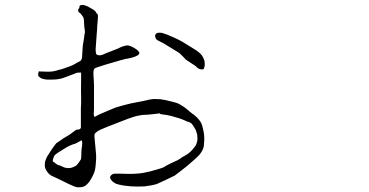

<svg xmlns="http://www.w3.org/2000/svg" viewBox="-20 -747 1540 801"><path d="M321.3 -162.1 293.9 -147.5Q288.1 -146.5 276.4 -141.6Q264.6 -136.7 256.8 -131.8Q249 -127 242.2 -123Q235.4 -119.1 223.6 -111.3Q211.9 -103.5 209 -100.6Q206.1 -97.7 202.1 -85.9Q198.2 -74.2 202.1 -72.3Q206.1 -70.3 212.9 -64.5Q219.7 -58.6 225.6 -57.6Q231.4 -56.6 240.2 -51.8Q249 -46.9 260.7 -45.9Q272.5 -44.9 280.3 -47.9Q288.1 -50.8 293.9 -53.7Q299.8 -56.6 307.6 -67.4Q315.4 -78.1 317.4 -82Q319.3 -85.9 319.3 -101.6Q319.3 -117.2 320.3 -124Q321.3 -130.9 322.3 -139.6Q323.2 -148.4 323.2 -149.4ZM625 -37.1Q653.3 -44.9 662.1 -48.8Q671.9 -55.7 692.4 -65.4Q712.9 -75.2 721.7 -79.1Q723.6 -80.1 734.4 -86.9Q738.3 -90.8 748 -95.7Q757.8 -100.6 766.6 -107.4Q773.4 -112.3 782.2 -122.1Q790 -130.9 794.9 -137.7Q798.8 -143.6 801.8 -154.3Q803.7 -161.1 803.7 -168.9Q803.7 -176.8 802.7 -185.5Q800.8 -193.4 796.9 -204.1Q795.9 -206.1 789.1 -217.8Q782.2 -228.5 780.3 -230.5Q776.4 -234.4 767.6 -238.3Q759.8 -239.3 752 -244.1Q744.1 -248 726.6 -253.9Q708 -259.8 692.4 -263.7Q676.8 -267.6 659.2 -269.5Q641.6 -271.5 648.4 -273.4Q655.3 -275.4 625 -271.5Q594.7 -267.6 575.2 -267.6Q554.7 -264.6 541 -260.7Q521.5 -254.9 474.6 -236.3Q416 -213.9 399.4 -206.1Q383.8 -199.2 375 -188.5Q374 -187.5 374 -176.8Q375 -166 377 -144.5Q379.9 -114.3 380.9 -101.6Q381.8 -86.9 379.9 -67.4Q378.9 -49.8 376 -37.1Q374 -27.3 366.2 -11.7Q358.4 2.9 351.6 12.7Q341.8 24.4 334 29.3Q327.1 33.2 314.5 34.2Q304.7 35.2 296.9 33.2Q290 31.2 268.6 21.5Q249 11.7 222.7 -1Q196.3 -13.7 193.4 -14.6Q185.5 -19.5 180.7 -25.4Q171.9 -36.1 168.9 -44.9Q166 -52.7 167 -64.5Q167 -71.3 170.9 -81.1Q173.8 -88.9 177.7 -95.7Q184.6 -107.4 195.3 -123Q210.9 -145.5 214.8 -149.4Q218.8 -152.3 246.1 -170.9Q272.5 -185.5 284.2 -195.3Q295.9 -205.1 299.8 -206.1Q303.7 -207 310.5 -207Q316.4 -210 317.4 -213.9Q317.4 -220.7 317.4 -237.3Q317.4 -253.9 317.4 -271.5Q317.4 -289.1 317.4 -295.9Q317.4 -302.7 318.4 -315.4Q318.4 -321.3 318.4 -344.7Q317.4 -361.3 318.4 -412.1Q318.4 -413.1 318.4 -443.4V-444.3H316.4Q304.7 -444.3 300.8 -443.4Q300.8 -443.4 278.3 -434.6Q259.8 -427.7 241.2 -420.9Q221.7 -415 198.2 -415Q172.9 -414.1 167 -416Q152.3 -418.9 149.4 -421.9Q141.6 -427.7 139.6 -430.7Q138.7 -432.6 139.6 -439.5L141.6 -449.2L165 -448.2Q191.4 -447.3 201.2 -449.2Q218.8 -453.1 239.3 -459Q268.6 -468.8 272.5 -470.7Q283.2 -474.6 293 -480.5Q299.8 -484.4 302.7 -486.3L306.6 -488.3H308.6V-489.3Q321.3 -493.2 322.3 -507.8Q325.2 -548.8 325.2 -554.7Q325.2 -556.6 331.1 -591.8Q333 -605.5 332 -606.4H334V-607.4V-619.1Q331.1 -636.7 331.1 -643.6Q331.1 -668 327.1 -675.8Q319.3 -687.5 316.4 -689.5V-690.4Q307.6 -696.3 306.6 -699.2Q305.7 -707 306.6 -708Q312.5 -714.8 311.5 -716.8Q309.6 -717.8 312.5 -722.7Q316.4 -726.6 325.2 -726.6Q331.1 -726.6 346.7 -719.7Q356.4 -713.9 367.2 -708Q370.1 -707 374 -703.1Q380.9 -697.3 380.9 -695.3V-694.3V-693.4Q388.7 -689.5 388.7 -679.7Q388.7 -669.9 385.7 -639.6Q385.7 -629.9 382.8 -595.7Q380.9 -573.2 379.9 -554.7Q377.9 -540 379.9 -528.3Q380.9 -519.5 386.7 -517.6Q392.6 -515.6 399.4 -516.6Q408.2 -517.6 420.9 -524.4L470.7 -543.9Q495.1 -556.6 511.7 -557.6Q524.4 -557.6 547.9 -542Q567.4 -528.3 558.6 -519.5Q548.8 -509.8 514.6 -502.9Q503.9 -502.9 411.1 -474.6Q374 -462.9 374 -460.9V-460Q367.2 -455.1 371.1 -417Q373 -392.6 372.1 -350.6Q372.1 -308.6 372.1 -306.6Q372.1 -304.7 372.1 -292Q372.1 -279.3 371.1 -269.5Q372.1 -259.8 376 -259.8Q385.7 -265.6 398.4 -271.5Q403.3 -273.4 432.6 -286.1Q457 -295.9 460.9 -297.9Q464.8 -298.8 480.5 -303.7Q494.1 -307.6 502 -309.6Q518.6 -313.5 525.4 -315.4Q531.2 -316.4 549.8 -320.3Q561.5 -322.3 576.2 -325.2Q590.8 -328.1 601.6 -331.1Q616.2 -334 625 -334Q631.8 -334 649.4 -333Q655.3 -332 671.9 -329.1Q683.6 -326.2 696.3 -323.2Q719.7 -317.4 722.7 -315.4Q733.4 -310.5 749 -299.8Q754.9 -295.9 770.5 -282.2Q778.3 -275.4 791 -266.6Q803.7 -255.9 810.5 -247.1Q817.4 -239.3 821.3 -229.5Q823.2 -225.6 827.1 -208Q830.1 -197.3 831.1 -187.5Q833 -170.9 832 -161.1Q831.1 -135.7 828.1 -128.9Q823.2 -114.3 810.5 -99.6Q802.7 -90.8 768.6 -61.5Q758.8 -52.7 729.5 -30.3Q712.9 -17.6 709 -14.6Q704.1 -11.7 676.8 1Q636.7 19.5 634.8 20.5Q616.2 26.4 585 30.3Q577.1 31.2 549.8 31.2Q539.1 31.2 526.4 30.3Q504.9 28.3 497.1 27.3Q490.2 26.4 477.5 23.4Q470.7 21.5 463.9 19.5Q454.1 14.6 448.2 8.8Q440.4 1 439.5 -5.9Q438.5 -10.7 444.3 -16.6Q449.2 -21.5 457 -22.5Q460 -22.5 483.4 -22.5Q511.7 -21.5 519.5 -21.5Q543 -21.5 559.6 -23.4Q574.2 -24.4 589.8 -28.3Q609.4 -32.2 625 -37.1ZM727.5 -526.4Q710.9 -536.1 690.9 -548.8Q670.9 -561.5 659.2 -567.9Q647.5 -574.2 640.6 -577.1Q632.8 -581.1 629.9 -586.9Q627 -592.8 627 -597.7Q627.9 -603.5 630.9 -606.4Q634.8 -609.4 640.6 -610.4Q646.5 -611.3 657.2 -609.4Q667 -606.4 677.2 -602.5Q687.5 -598.6 708 -589.4Q728.5 -580.1 743.2 -571.3Q757.8 -562.5 786.1 -544.9Q815.4 -527.3 823.7 -513.7Q832 -500 833.5 -488.8Q835 -477.5 833.5 -470.7Q832 -463.9 830.1 -460Q826.2 -456.1 816.4 -458Q806.6 -460 800.8 -466.8Q795.9 -472.7 782.2 -480.5Q769.5 -489.3 755.9 -498V-499H754.9Q743.2 -511.7 727.5 -526.4Z"/></svg>

Font: ToneOZ-YinPZ-Tsuipita-TC
Style: Regular
Weight: 400
Designer: ÂÆ£ÂøóÂáåJeffrey Xuan(jeffreyx@gmail.com, ToneOZ.com) ÈòøÂù§(cjkFonts)
Foundry: ToneOZ
Version: Version 0.24071